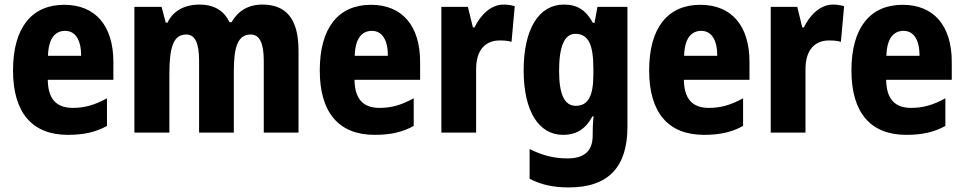

<svg xmlns="http://www.w3.org/2000/svg" viewBox="-20 -580 4218 840"><path d="M261 -559C119 -559 37 -459 37 -272C37 -89 119 10 277 10C347 10 399 -2 448 -29V-150C395 -121 352 -108 298 -108C225 -108 190 -149 189 -231H476V-309C476 -468 397 -559 261 -559ZM265 -445C310 -445 335 -405 335 -336H190C192 -413 222 -445 265 -445Z M1128 -560C1066 -560 1021 -532 993 -483H984C963 -528 922 -560 853 -560C786 -560 736 -531 713 -481H705L687 -550H568V0H721V-253C721 -371 737 -429 795 -429C833 -429 851 -393 851 -314V0H1003V-269C1003 -376 1021 -429 1077 -429C1115 -429 1134 -393 1134 -314V0H1286V-359C1286 -496 1233 -560 1128 -560Z M1603 -559C1461 -559 1379 -459 1379 -272C1379 -89 1461 10 1619 10C1689 10 1741 -2 1790 -29V-150C1737 -121 1694 -108 1640 -108C1567 -108 1532 -149 1531 -231H1818V-309C1818 -468 1739 -559 1603 -559ZM1607 -445C1652 -445 1677 -405 1677 -336H1532C1534 -413 1564 -445 1607 -445Z M2183 -560C2126 -560 2080 -511 2056 -460H2049L2027 -550H1911V0H2063V-277C2063 -363 2105 -403 2166 -403C2189 -403 2205 -401 2218 -397L2232 -553C2215 -558 2198 -560 2183 -560Z M2447 -560C2338 -560 2271 -454 2271 -272C2271 -94 2337 10 2443 10C2505 10 2543 -18 2572 -71H2577C2574 -48 2573 -17 2573 4V13C2573 84 2532 113 2464 113C2405 113 2355 101 2297 72V202C2347 228 2400 240 2469 240C2646 240 2725 146 2725 -25V-550H2594L2581 -480H2574C2543 -536 2506 -560 2447 -560ZM2497 -432C2554 -432 2576 -385 2576 -280V-254C2576 -160 2553 -117 2499 -117C2450 -117 2426 -166 2426 -270C2426 -378 2450 -432 2497 -432Z M3044 -559C2902 -559 2820 -459 2820 -272C2820 -89 2902 10 3060 10C3130 10 3182 -2 3231 -29V-150C3178 -121 3135 -108 3081 -108C3008 -108 2973 -149 2972 -231H3259V-309C3259 -468 3180 -559 3044 -559ZM3048 -445C3093 -445 3118 -405 3118 -336H2973C2975 -413 3005 -445 3048 -445Z M3624 -560C3567 -560 3521 -511 3497 -460H3490L3468 -550H3352V0H3504V-277C3504 -363 3546 -403 3607 -403C3630 -403 3646 -401 3659 -397L3673 -553C3656 -558 3639 -560 3624 -560Z M3929 -559C3787 -559 3705 -459 3705 -272C3705 -89 3787 10 3945 10C4015 10 4067 -2 4116 -29V-150C4063 -121 4020 -108 3966 -108C3893 -108 3858 -149 3857 -231H4144V-309C4144 -468 4065 -559 3929 -559ZM3933 -445C3978 -445 4003 -405 4003 -336H3858C3860 -413 3890 -445 3933 -445Z"/></svg>

Font: Noto Sans Thai Looped Condensed ExtraBold
Style: Regular
Weight: 800
Width: 3
Designer: Sasikarn Vongin, Ben Mitchell
Foundry: The Fontpad Ltd
Version: Version 1.001